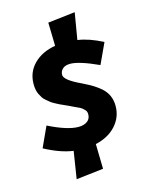

<svg xmlns="http://www.w3.org/2000/svg" viewBox="-124 -834 772 994"><g transform="rotate(-15 262.0 -337.0)"><path d="M283 -504Q256 -504 242 -491Q228 -478 228 -459Q228 -431 314 -391Q323 -386 338.5 -378.5Q354 -371 371 -360.5Q388 -350 410 -332Q454 -293 454 -233Q454 -173 414 -128.5Q374 -84 304 -68L307 65L161 82L184 -64Q116 -73 32 -118L82 -227Q182 -177 241 -177Q270 -177 288 -190Q306 -203 306 -227Q306 -242 299 -249.5Q292 -257 287.5 -261Q283 -265 274 -270Q253 -280 241 -285.5Q229 -291 224.5 -293.5Q220 -296 200.5 -304.5Q181 -313 176 -315.5Q171 -318 154 -327Q137 -336 131.5 -341Q126 -346 113.5 -356Q101 -366 96 -374.5Q91 -383 84 -396Q73 -418 73 -451Q73 -515 116.5 -558.5Q160 -602 232 -614L229 -739L375 -756L351 -613Q411 -605 484 -567L433 -457Q330 -504 283 -504Z"/></g></svg>

Font: Magra
Style: Bold
Weight: 600
Designer: Viviana Monsalve
Foundry: Viviana Monsalve
Version: Version 1.001